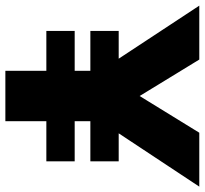

<svg xmlns="http://www.w3.org/2000/svg" viewBox="-72 -702 745 698"><g transform="rotate(90 300.0 -352.5)"><path d="M208 0V-149H63V-252H208V-309H63V-412H179V-389L-29 -705H167L318 -458H281L433 -705H629L420 -389V-412H537V-309H391V-252H537V-149H391V0Z"/></g></svg>

Font: Nunito Sans 12pt ExtraLight 12pt Black
Style: Regular
Weight: 900
Version: Version 3.101;gftools[0.9.27]